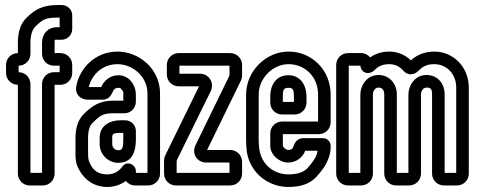

<svg xmlns="http://www.w3.org/2000/svg" viewBox="-20 -712 1895 763"><path d="M54 -425V-451C80 -451 101 -472 101 -498V-542C101 -575 109 -595 121 -607C149 -634 159 -642 209 -642H217V-604H207C171 -604 147 -578 147 -542V-498C147 -472 168 -451 194 -451H217V-425H194C168 -425 147 -404 147 -378V-25H101V-378C101 -404 80 -425 54 -425ZM197 -22V-375H220C246 -375 267 -396 267 -422V-454C267 -480 246 -501 220 -501H197V-542C197 -556 197 -554 207 -554H224C248 -554 267 -573 267 -597V-651C267 -674 248 -692 225 -692H209C149 -692 119 -674 87 -643C61 -619 51 -583 51 -542V-501C25 -501 4 -480 4 -454V-422C4 -396 25 -375 51 -375V-22C51 3 71 25 98 25H150C176 25 197 4 197 -22Z M520 -308V-328C520 -347 519 -366 501 -389C489 -404 471 -413 451 -413C415 -413 392 -389 382 -366H333C344 -415 387 -457 447 -457C508 -457 566 -407 566 -341V-25H520V-32C520 -58 485 -75 467 -51C454 -33 435 -19 407 -19C374 -19 353 -31 338 -61C330 -76 330 -88 330 -109V-163C330 -195 337 -214 348 -224C377 -252 388 -262 431 -262H475C500 -262 520 -283 520 -308ZM517 25H569C595 25 616 4 616 -22V-341C616 -437 534 -507 447 -507C357 -507 295 -439 283 -368C277 -335 303 -316 327 -316H388C410 -316 419 -330 425 -341C431 -353 434 -363 451 -363C457 -363 459 -362 461 -359C473 -344 470 -349 470 -328V-312H431C374 -312 345 -290 314 -260C289 -236 280 -201 280 -163V-109C280 -91 278 -67 294 -38C317 5 356 31 407 31C436 31 461 21 480 7C488 17 501 25 517 25ZM477 -234H459C415 -234 376 -212 376 -164V-140C376 -99 409 -65 450 -65C519 -65 520 -134 520 -163V-191C520 -215 501 -234 477 -234ZM459 -184H470V-163C470 -124 467 -115 450 -115C437 -115 426 -125 426 -140V-164C426 -178 427 -184 459 -184Z M775 -419H693V-451H892V-415C892 -414 891 -410 891 -410L756 -133C741 -98 766 -66 799 -66H892V-25H682V-71C682 -72 683 -76 683 -76L818 -351C833 -386 808 -419 775 -419ZM942 -22V-69C942 -95 921 -116 895 -116H803L937 -391C938 -394 940 -396 940 -400C940 -401 942 -401 942 -412V-454C942 -480 921 -501 895 -501H690C664 -501 643 -480 643 -454V-416C643 -390 664 -369 690 -369H771L637 -95C636 -92 634 -90 634 -86C634 -85 632 -85 632 -74V-22C632 4 653 25 679 25H895C921 25 942 4 942 -22Z M1054 -182V-133C1054 -95 1092 -66 1124 -66C1160 -66 1184 -89 1193 -113H1242C1241 -106 1239 -100 1236 -92C1232 -82 1221 -65 1202 -44C1188 -29 1165 -19 1126 -19C1069 -19 1021 -57 1011 -116C1009 -130 1008 -142 1008 -155V-336C1008 -400 1063 -457 1127 -457C1191 -457 1244 -408 1244 -336V-229H1101C1075 -229 1054 -208 1054 -182ZM1294 -226V-336C1294 -434 1219 -507 1127 -507C1035 -507 958 -428 958 -336V-155C958 -140 959 -124 961 -108C975 -23 1047 31 1126 31C1173 31 1212 19 1238 -10C1259 -33 1274 -54 1282 -74C1289 -90 1294 -107 1294 -127V-133C1294 -149 1280 -163 1264 -163H1186C1164 -163 1153 -148 1148 -135C1144 -124 1142 -116 1124 -116C1116 -116 1104 -129 1104 -133V-179H1247C1273 -179 1294 -200 1294 -226ZM1101 -257H1151C1177 -257 1198 -278 1198 -304V-329C1198 -368 1178 -413 1126 -413C1071 -413 1054 -366 1054 -329V-304C1054 -278 1075 -257 1101 -257ZM1126 -363C1142 -363 1148 -358 1148 -329V-307H1104V-329C1104 -358 1109 -363 1126 -363Z M1527 -457C1551 -457 1569 -447 1584 -430C1601 -410 1627 -415 1641 -429C1658 -446 1673 -457 1706 -457C1754 -457 1793 -419 1793 -364V-25H1747V-337C1747 -380 1719 -414 1675 -414C1627 -414 1603 -370 1603 -337V-25H1557V-337C1557 -380 1527 -414 1484 -414C1436 -414 1412 -370 1412 -337V-25H1366V-451H1412C1417 -416 1451 -416 1467 -432C1484 -450 1502 -457 1527 -457ZM1416 -501H1363C1337 -501 1316 -480 1316 -454V-22C1316 4 1337 25 1363 25H1415C1441 25 1462 4 1462 -22V-337C1462 -352 1472 -364 1484 -364C1497 -364 1507 -356 1507 -337V-22C1507 4 1528 25 1554 25H1606C1632 25 1653 4 1653 -22V-337C1653 -352 1663 -364 1675 -364C1691 -364 1697 -360 1697 -337V-22C1697 4 1718 25 1744 25H1796C1822 25 1843 4 1843 -22V-364C1843 -445 1782 -507 1706 -507C1665 -507 1634 -492 1613 -472C1591 -493 1562 -507 1527 -507C1499 -507 1474 -500 1451 -484C1443 -493 1431 -501 1416 -501Z"/></svg>

Font: DIN Rundschrift
Style: EngKont
Weight: 400
Width: 3
Version: Version 1.027